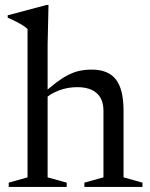

<svg xmlns="http://www.w3.org/2000/svg" viewBox="-20 -740 594 760"><path d="M314 -17 389.5 -38V-302.5Q389.5 -332 378 -352.5Q366.5 -373 343.5 -384Q320.5 -395 286 -395Q246.5 -395 212 -381.5Q177.5 -368 161 -350.5L146 -365Q176.5 -393.5 202 -412.8Q227.5 -432 250.2 -443.5Q273 -455 295.5 -459.8Q318 -464.5 343.5 -464.5Q408 -464.5 438.5 -425.8Q469 -387 469 -302.5V-38L544 -17V0H314ZM244 0H14.5V-17L89 -38V-625Q82.5 -631.5 71.8 -638.5Q61 -645.5 45.5 -653.5Q30 -661.5 10.5 -670V-679.5L164.5 -720.5H172L168.5 -563V-38L244 -17Z"/></svg>

Font: Newsreader 36pt
Style: Regular
Weight: 400
Designer: Hugues Gentile
Foundry: Production Type
Version: Version 1.003